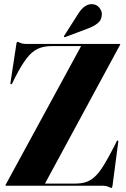

<svg xmlns="http://www.w3.org/2000/svg" viewBox="-20 -917 622 948"><path d="M573 -696 202 -10.5H349.5Q381 -10.5 404.5 -18Q428 -25.5 449.2 -45.5Q470.5 -65.5 493.5 -103Q516.5 -140.5 547 -200.5L555.5 -218.5Q558 -224 561.5 -223Q565 -222 564 -217L535.5 0Q534 11 530.5 11Q527.5 11 515.5 5.5Q503.5 0 487.5 0H10Q7 0 7 -2.5Q7 -3 8.5 -6L380.5 -689.5H236Q196 -689.5 167 -676.2Q138 -663 111.8 -629.2Q85.5 -595.5 54 -533.5L40.5 -505.5Q37.5 -500 34 -501Q30.5 -502 31.5 -507.5L61 -700.5Q62 -710.5 66 -710.5Q69 -710.5 80.8 -705.2Q92.5 -700 108.5 -700H572Q574 -700 574 -698.5Q574 -697.5 573 -696ZM366.5 -849.5Q396.5 -897 433.5 -896.5Q456.5 -896 469.8 -879.8Q483 -863.5 483 -847.5Q482.5 -818 462.2 -802.2Q442 -786.5 417.5 -777.5L302 -734Q297.5 -732.5 296 -735Q294.5 -737.5 297 -740.5Z"/></svg>

Font: Fraunces 144pt S000
Style: Bold
Weight: 700
Version: Version 1.000; ttfautohint (v1.8.3)